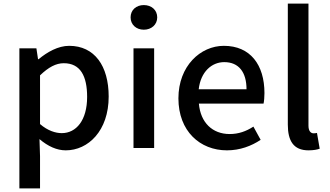

<svg xmlns="http://www.w3.org/2000/svg" viewBox="-20 -817 1820 1060"><path d="M87 223H201V45L198 -49C245 -9 294 13 343 13C467 13 580 -95 580 -284C580 -453 502 -564 362 -564C301 -564 241 -530 193 -490H190L181 -550H87ZM321 -82C287 -82 244 -95 201 -132V-401C248 -446 289 -468 332 -468C424 -468 461 -397 461 -282C461 -153 401 -82 321 -82Z M717 0H831V-550H717ZM774 -653C816 -653 848 -681 848 -721C848 -762 816 -789 774 -789C732 -789 701 -762 701 -721C701 -681 732 -653 774 -653Z M1233 13C1305 13 1368 -11 1419 -45L1379 -118C1339 -92 1297 -77 1248 -77C1153 -77 1087 -140 1078 -245H1435C1438 -258 1440 -281 1440 -303C1440 -459 1362 -564 1216 -564C1087 -564 965 -453 965 -274C965 -93 1084 13 1233 13ZM1077 -324C1088 -421 1149 -474 1218 -474C1298 -474 1341 -419 1341 -324Z M1683 13C1711 13 1731 9 1745 4L1730 -83C1720 -81 1716 -81 1711 -81C1697 -81 1683 -92 1683 -123V-797H1569V-129C1569 -40 1600 13 1683 13Z"/></svg>

Font: Noto Sans CJK KR Medium
Style: Regular
Weight: 500
Designer: Ryoko NISHIZUKA (kana & ideographs); Paul D. Hunt (Latin, Greek & Cyrillic); Wenlong ZHANG (bopomofo); Sandoll Communica
Foundry: Adobe Systems Incorporated
Version: Version 1.004;PS 1.004;hotconv 1.0.82;makeotf.lib2.5.63406